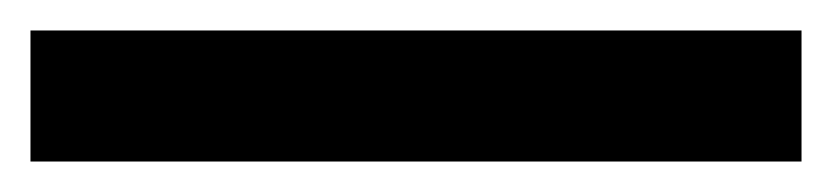

<svg xmlns="http://www.w3.org/2000/svg" viewBox="-23 -866 546 126"><path d="M503 -760V-846H-3V-760Z"/></svg>

Font: Noto Sans Telugu SemiBold
Style: Regular
Weight: 600
Designer: Jelle Bosma - Monotype Design Team
Foundry: Monotype Imaging Inc.
Version: Version 2.005